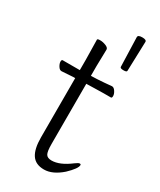

<svg xmlns="http://www.w3.org/2000/svg" viewBox="-194 -816 748 895"><g transform="rotate(30 180.0 -368.5)"><path d="M118 -429H108Q107 -429 47 -425H46Q36 -425 28 -438Q20 -451 20 -461.5Q20 -472 26 -472H118V-528L116 -635Q116 -640 131 -640Q146 -640 162 -633.5Q178 -627 178 -617L176 -528V-475H181L209 -476Q245 -478 285 -482H286Q296 -482 304.5 -469Q313 -456 313 -445Q313 -434 307 -434H268Q240 -434 220 -433L181 -432H176V-108Q176 -67 184 -54Q192 -41 214 -41Q258 -41 313 -83Q329 -95 335.5 -95Q342 -95 342 -90Q342 -71 299 -30Q250 13 204.5 13Q159 13 138.5 -17.5Q118 -48 118 -110ZM312 -580Q312 -573 294.5 -573Q277 -573 276 -580L271 -738Q271 -750 294 -750Q317 -750 317 -739V-738Z"/></g></svg>

Font: LXGW WenKai Lite Light
Style: Regular
Weight: 300
Designer: LXGW / Fontworks Inc.
Foundry: LXGW / Fontworks Inc.
Version: Version 1.511; March 25, 2025